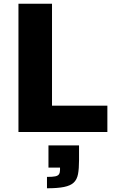

<svg xmlns="http://www.w3.org/2000/svg" viewBox="-20 -708 623 1030"><path d="M79 0V-688H259V-141H556V0ZM232 302V241Q262 241 276.5 238Q291 235 296.5 226.5Q302 218 302 203V191H240V72H404V152Q404 197 398.5 226Q393 255 375.5 271.5Q358 288 323.5 295Q289 302 232 302Z"/></svg>

Font: Saira SemiExpanded
Style: Bold
Weight: 700
Width: 6
Designer: Hector Gatti with collaboration of the Omnibus-Type team
Foundry: Omnibus-Type
Version: Version 1.101